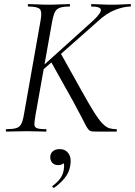

<svg xmlns="http://www.w3.org/2000/svg" viewBox="-20 -645 662 941"><path d="M11.4 0Q8.4 0 8.4 -6Q8.4 -12 11.4 -12Q42.4 -12 59.2 -17Q76 -22 83.9 -37Q91.8 -52 96.8 -81L178.8 -544Q186.8 -587 175.6 -600Q164.4 -613 118.4 -613Q116.4 -613 116.4 -619Q116.4 -625 118.4 -625Q139 -625 164.1 -623.5Q189.2 -622 217.8 -622Q247.4 -622 274.5 -623.5Q301.6 -625 321.2 -625Q323.2 -625 323.2 -619Q323.2 -613 321.2 -613Q290.2 -613 273.4 -607Q256.6 -601 249.2 -586Q241.8 -571 236 -542L154 -81Q149 -52 148.5 -37Q148 -22 160.4 -17Q172.8 -12 205.4 -12Q207.6 -12 207.6 -6Q207.6 0 205.4 0Q184.4 0 163 -1Q141.6 -2 110.8 -2Q82.2 -2 56.6 -1Q31 0 11.4 0ZM464.6 0Q444.8 0 434 -0.7Q423.2 -1.4 416.3 -7.6Q409.4 -13.8 401.2 -29.1Q393 -44.4 378.6 -72.9Q364.2 -101.4 338.6 -148L227 -347.6L276 -386.2L378.6 -202.4Q416.8 -133.4 441.5 -94.4Q466.2 -55.4 483.6 -38.2Q501 -21 516 -16.5Q531 -12 549.8 -12Q552.8 -12 552.8 -6Q552.8 0 549.8 0Q516 0 495.4 0Q474.8 0 464.6 0ZM152 -287.6 437.4 -544.8Q476.4 -581.6 474.3 -597.3Q472.2 -613 428.4 -613Q426.4 -613 426.4 -619Q426.4 -625 428.4 -625Q448.4 -625 472.4 -623.5Q496.4 -622 530.4 -622Q563.2 -622 582.3 -623.5Q601.4 -625 618.8 -625Q621.8 -625 621.8 -619Q621.8 -613 618.8 -613Q587.8 -613 544.9 -596.8Q502 -580.6 457.6 -538.8L173.8 -288ZM245.8 275Q241.8 277 238.3 272.5Q234.8 268 238.8 265Q261.8 248.6 275.4 229.3Q289 210 292.2 188.4Q297.2 161.8 289.7 150.6Q282.2 139.4 271.8 136.8L300 127.4Q301 146.2 291.3 155.2Q281.6 164.2 265.6 164.2Q245.8 164.2 235.7 152.2Q225.6 140.2 226.4 123Q227.2 105.6 239.7 95.7Q252.2 85.8 272.8 85.8Q301.2 85.8 316.4 108.2Q331.6 130.6 323.8 169.6Q318.4 201 297.4 227.2Q276.4 253.4 245.8 275Z"/></svg>

Font: Cormorant Infant Light
Style: Italic
Weight: 300
Italic angle: -10°
Designer: Christian Thalmann (Catharsis Fonts)
Foundry: Catharsis Fonts
Version: Version 4.001